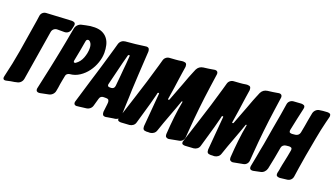

<svg xmlns="http://www.w3.org/2000/svg" viewBox="-105 -1248 3030 1741"><g transform="rotate(20 1410.0 -377.5)"><path d="M391 -647Q386 -627 371 -615.5Q356 -604 336 -604H270Q250 -604 236 -592Q222 -580 219 -560L141 -81Q137 -61 123.5 -47Q110 -33 90 -29Q85 -28 80 -27Q75 -26 68 -24Q49 -21 30.5 -18Q12 -15 -6 -10Q-16 -8 -19 -8Q-40 -8 -40 -29Q-40 -32 -38 -42Q-6 -174 16 -305Q38 -436 59 -571Q63 -594 66.5 -617.5Q70 -641 73 -664Q76 -684 90 -696.5Q104 -709 124 -710L365 -723Q379 -723 390 -717.5Q401 -712 401 -695Q401 -692 399 -682Z M318 -8Q315 -7 307 -7Q279 -7 279 -34Q279 -35 279.5 -38Q280 -41 281 -46L328 -263Q336 -301 345 -345Q354 -389 363 -434.5Q372 -480 380.5 -525Q389 -570 396 -611L405 -659Q408 -681 423 -697.5Q438 -714 458 -719L499 -728Q540 -738 582 -738Q627 -738 657.5 -723Q688 -708 707 -682.5Q726 -657 734 -622.5Q742 -588 742 -550Q742 -504 725 -454.5Q708 -405 677.5 -363.5Q647 -322 604.5 -294Q562 -266 512 -262Q499 -260 489.5 -252.5Q480 -245 478 -233L469 -187Q465 -167 462 -148.5Q459 -130 457 -113L451 -80Q448 -59 433 -43.5Q418 -28 397 -24ZM509 -394V-392L508 -389Q508 -383 509.5 -378.5Q511 -374 519 -374Q526 -374 530 -378Q568 -404 585.5 -451Q603 -498 603 -542Q603 -579 587 -598Q584 -603 577 -607Q573 -611 566 -611Q548 -611 545 -589L528 -492Z M956 -9H954L949 -8Q929 -8 923 -18.5Q917 -29 917 -46L926 -123L927 -140Q927 -154 921 -162.5Q915 -171 899 -171H874Q843 -171 835 -141L815 -70Q810 -50 794.5 -37Q779 -24 759 -22L751 -21Q736 -19 722 -17.5Q708 -16 695 -14L676 -12H674L669 -11Q658 -11 650.5 -16.5Q643 -22 643 -34Q643 -37 643 -40.5Q643 -44 645 -48L711 -268Q722 -303 735 -346Q748 -389 762 -435.5Q776 -482 789.5 -529Q803 -576 815 -617L829 -667Q835 -687 850 -699Q865 -711 885 -713L980 -722Q1027 -727 1073 -734H1075L1080 -735Q1100 -735 1106.5 -724.5Q1113 -714 1113 -697L1108 -615Q1103 -543 1099.5 -468.5Q1096 -394 1092 -321L1090 -251Q1089 -217 1087 -179L1083 -72Q1082 -52 1069.5 -38.5Q1057 -25 1037 -22L1021 -20Q993 -15 966 -11ZM967 -602Q967 -609 960 -609Q952 -607 950 -601L929 -522L875 -302Q873 -292 873 -292Q873 -273 893 -273H908Q938 -275 941 -306L943 -328Q945 -348 947 -369Q949 -390 951 -412Q953 -438 955.5 -465.5Q958 -493 961 -522Z M1098 -9Q1086 -9 1076 -13Q1066 -17 1066 -32Q1066 -39 1069 -46L1140 -267Q1166 -345 1193.5 -436.5Q1221 -528 1245 -611L1261 -668Q1266 -686 1280.5 -697.5Q1295 -709 1314 -710Q1343 -712 1371.5 -714Q1400 -716 1428 -721L1440 -722Q1462 -722 1469.5 -713.5Q1477 -705 1477 -684L1476 -677Q1472 -649 1467 -619Q1462 -589 1458 -557Q1454 -526 1446 -471Q1438 -416 1428 -356V-354Q1428 -350 1433 -350Q1441 -350 1442 -356L1488 -477Q1498 -502 1505.5 -522.5Q1513 -543 1519 -559Q1527 -582 1536.5 -606Q1546 -630 1556 -654L1571 -690Q1589 -727 1631 -733L1647 -735Q1664 -737 1681 -739.5Q1698 -742 1715 -745L1732 -748H1734L1739 -749Q1768 -749 1768 -720L1767 -715V-713L1749 -586Q1734 -480 1722.5 -374.5Q1711 -269 1703 -161L1697 -83Q1695 -64 1682.5 -50.5Q1670 -37 1651 -34L1561 -17H1559L1554 -16Q1540 -16 1531 -23.5Q1522 -31 1522 -46V-55Q1527 -136 1536 -216.5Q1545 -297 1560 -376Q1560 -378 1556 -378Q1550 -378 1550 -374Q1537 -337 1522.5 -297Q1508 -257 1491 -212Q1463 -139 1434 -53Q1428 -35 1413 -24Q1398 -13 1379 -11H1361L1345 -10Q1323 -10 1315 -19Q1307 -28 1307 -49L1334 -371Q1334 -375 1333.5 -376.5Q1333 -378 1328 -378Q1320 -378 1319 -371Q1318 -365 1316 -356Q1314 -347 1311 -336Q1303 -304 1292 -263.5Q1281 -223 1269 -183L1233 -58Q1228 -39 1213 -27.5Q1198 -16 1179 -14Z M1717 -9Q1705 -9 1695 -13Q1685 -17 1685 -32Q1685 -39 1688 -46L1759 -267Q1785 -345 1812.5 -436.5Q1840 -528 1864 -611L1880 -668Q1885 -686 1899.5 -697.5Q1914 -709 1933 -710Q1962 -712 1990.5 -714Q2019 -716 2047 -721L2059 -722Q2081 -722 2088.5 -713.5Q2096 -705 2096 -684L2095 -677Q2091 -649 2086 -619Q2081 -589 2077 -557Q2073 -526 2065 -471Q2057 -416 2047 -356V-354Q2047 -350 2052 -350Q2060 -350 2061 -356L2107 -477Q2117 -502 2124.5 -522.5Q2132 -543 2138 -559Q2146 -582 2155.5 -606Q2165 -630 2175 -654L2190 -690Q2208 -727 2250 -733L2266 -735Q2283 -737 2300 -739.5Q2317 -742 2334 -745L2351 -748H2353L2358 -749Q2387 -749 2387 -720L2386 -715V-713L2368 -586Q2353 -480 2341.5 -374.5Q2330 -269 2322 -161L2316 -83Q2314 -64 2301.5 -50.5Q2289 -37 2270 -34L2180 -17H2178L2173 -16Q2159 -16 2150 -23.5Q2141 -31 2141 -46V-55Q2146 -136 2155 -216.5Q2164 -297 2179 -376Q2179 -378 2175 -378Q2169 -378 2169 -374Q2156 -337 2141.5 -297Q2127 -257 2110 -212Q2082 -139 2053 -53Q2047 -35 2032 -24Q2017 -13 1998 -11H1980L1964 -10Q1942 -10 1934 -19Q1926 -28 1926 -49L1953 -371Q1953 -375 1952.5 -376.5Q1952 -378 1947 -378Q1939 -378 1938 -371Q1937 -365 1935 -356Q1933 -347 1930 -336Q1922 -304 1911 -263.5Q1900 -223 1888 -183L1852 -58Q1847 -39 1832 -27.5Q1817 -16 1798 -14Z M2377 -7Q2374 -6 2366 -6Q2340 -6 2340 -31Q2340 -39 2341 -42L2359 -135Q2365 -169 2371 -202Q2377 -235 2384 -269Q2398 -354 2410.5 -426Q2423 -498 2436 -570L2453 -677Q2456 -697 2470 -709.5Q2484 -722 2504 -724L2578 -729Q2592 -729 2603 -724Q2614 -719 2614 -702Q2614 -699 2612 -689L2589 -586L2565 -472Q2564 -470 2564 -463Q2564 -449 2572 -445.5Q2580 -442 2592 -442L2623 -445Q2639 -447 2650 -457Q2661 -467 2664 -483L2677 -553Q2682 -579 2685.5 -604Q2689 -629 2695 -655L2700 -681Q2705 -701 2720 -714.5Q2735 -728 2755 -730L2784 -734L2827 -737Q2841 -737 2850.5 -732.5Q2860 -728 2860 -712Q2860 -709 2860 -705.5Q2860 -702 2858 -697L2845 -646Q2835 -606 2825.5 -561.5Q2816 -517 2808 -472Q2800 -427 2792 -383.5Q2784 -340 2777 -302Q2772 -270 2766.5 -238Q2761 -206 2756 -174L2743 -86Q2740 -66 2726 -52.5Q2712 -39 2692 -37L2624 -29Q2609 -29 2598.5 -34Q2588 -39 2588 -56Q2588 -64 2589 -67L2593 -84Q2593 -86 2593.5 -87Q2594 -88 2594 -89L2596 -100V-101L2597 -104V-105L2599 -120Q2601 -125 2601.5 -130.5Q2602 -136 2603 -141Q2608 -165 2613.5 -190Q2619 -215 2624 -241L2634 -296Q2635 -298 2635 -305Q2635 -319 2626.5 -323Q2618 -327 2606 -327L2577 -324Q2561 -322 2550 -312Q2539 -302 2537 -288L2518 -182Q2513 -157 2508 -133Q2503 -109 2498 -84L2496 -74Q2491 -54 2477 -39.5Q2463 -25 2444 -21Z"/></g></svg>

Font: Bangerz 2
Style: Regular
Weight: 400
Designer: vernon adams
Foundry: Vernon Adams
Version: Version 2.10;December 28, 2023;FontCreator 13.0.0.2683 64-bi